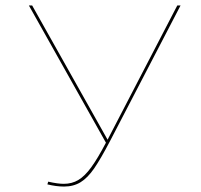

<svg xmlns="http://www.w3.org/2000/svg" viewBox="-20 -678 739 705"><path d="M643 -658 384 -160Q350 -95 326 -60Q302 -25 276 -9Q250 7 215 7Q187 7 154 -1L157 -11Q192 -3 214 -3Q244 -3 267.5 -17Q291 -31 314.5 -63Q338 -95 369 -154L86 -658H98L375 -165L631 -658Z"/></svg>

Font: Ysabeau Hairline
Style: Regular
Weight: 100
Designer: Christian Thalmann (Catharsis Fonts)
Version: Version 0.003